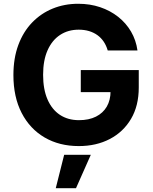

<svg xmlns="http://www.w3.org/2000/svg" viewBox="-20 -757 801 1008"><path d="M545.5 -492.2Q538 -518.1 524.5 -538.2Q511 -558.2 491.7 -572.3Q472.3 -586.3 447.6 -593.8Q422.9 -601.2 393.1 -601.2Q337.4 -601.2 295.3 -573.5Q253.2 -545.8 229.8 -493.1Q206.3 -440.3 206.3 -364.3Q206.3 -288.4 229.4 -235.1Q252.5 -181.8 294.7 -153.9Q337 -126.1 394.5 -126.1Q446.7 -126.1 483.8 -144.7Q521 -163.4 540.7 -197.4Q560.4 -231.5 560.4 -278.1L591.6 -273.4H404.1V-389.2H708.5V-297.6Q708.5 -201.7 668 -133Q627.5 -64.3 556.5 -27.2Q485.4 9.9 393.8 9.9Q291.5 9.9 214.1 -35.3Q136.7 -80.6 93.6 -164.2Q50.4 -247.9 50.4 -362.9Q50.4 -451.3 76.2 -520.8Q101.9 -590.2 148.4 -638.5Q195 -686.8 256.7 -712Q318.5 -737.2 390.6 -737.2Q452.4 -737.2 505.7 -719.3Q558.9 -701.3 600.3 -668.7Q641.7 -636 668 -591.1Q694.2 -546.2 701.7 -492.2ZM272.7 231.2 316.8 55.8H456.7L378.9 231.2Z"/></svg>

Font: InterMG
Style: Bold
Weight: 700
Designer: Rasmus Andersson
Foundry: rsms
Version: Version 3.019;December 26, 2023;FontCreator 15.0.0.2955 64-b